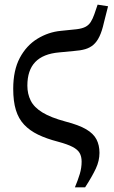

<svg xmlns="http://www.w3.org/2000/svg" viewBox="-20 -603 492 828"><path d="M303 205Q316 174 324 147.5Q332 121 332 94Q332 72 323.5 57Q315 42 293 30.5Q271 19 230 8Q180 -5 144 -22.5Q108 -40 84 -65.5Q60 -91 48.5 -128.5Q37 -166 37 -220Q37 -300 65.5 -353.5Q94 -407 141.5 -436Q189 -465 243 -470L311 -477Q335 -480 349 -487.5Q363 -495 371.5 -508.5Q380 -522 387 -542L401 -583L446 -576L428 -505Q420 -469 409 -446Q398 -423 383 -410Q368 -397 347.5 -391Q327 -385 298 -383L235 -377Q166 -371 132 -335.5Q98 -300 98 -234Q98 -198 112.5 -169Q127 -140 163 -118Q199 -96 262 -79Q320 -64 351.5 -45.5Q383 -27 396 -2Q409 23 409 56Q409 90 393.5 123.5Q378 157 347 205Z"/></svg>

Font: Source Serif 4 18pt Medium
Style: Regular
Weight: 500
Designer: Frank Grießhammer
Foundry: Adobe Systems Incorporated
Version: Version 4.004;hotconv 1.0.116;makeotfexe 2.5.65601